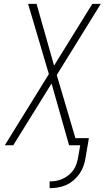

<svg xmlns="http://www.w3.org/2000/svg" viewBox="-20 -755 544 998"><path d="M238 223V188Q255 188 272 185Q289 182 305.5 174.5Q322 167 336.5 155.5Q351 144 361.5 129Q372 114 377.5 97Q383 80 386 63L397 0H339L248 -321L49 0H5L234 -370L126 -735H170L261 -414L460 -735H504L275 -365L372 -37H442L425 63Q422 85 414.5 106.5Q407 128 394 147Q381 166 363 181.5Q345 197 324 206.5Q303 216 281 219.5Q259 223 238 223Z"/></svg>

Font: Iosevka Extralight Oblique
Style: Regular
Weight: 200
Italic angle: -9°
Monospace: yes
Designer: Belleve Invis
Foundry: Belleve Invis
Version: Version 32.5.0; ttfautohint (v1.8.4)